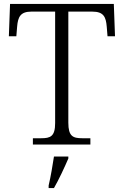

<svg xmlns="http://www.w3.org/2000/svg" viewBox="-20 -734 630 975"><path d="M147 0H439V-32H398C350 -32 327 -42 327 -111V-675H449C506 -675 518 -648 522 -599L526 -550H564L558 -714H31L25 -550H63L67 -599C71 -648 84 -675 139 -675H260V-109C260 -41 236 -32 189 -32H147ZM227 208V221H254C278 180 309 113 327 71V61H254C247 107 238 161 227 208Z"/></svg>

Font: Noto Serif Devanagari Light
Style: Regular
Weight: 300
Designer: Universal Thirst, Indian Type Foundry and the Monotype Design Team
Foundry: Monotype Imaging Inc.
Version: Version 2.004